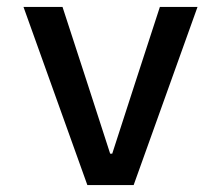

<svg xmlns="http://www.w3.org/2000/svg" viewBox="-20 -536 640 556"><path d="M367 0 552 -516H443L372 -298L305 -91H299L232 -298L161 -516H48L233 0Z"/></svg>

Font: IBM Plex Mono Medm
Style: Regular
Weight: 500
Monospace: yes
Designer: Mike Abbink, Paul van der Laan, Pieter van Rosmalen
Foundry: Bold Monday
Version: Version 2.004